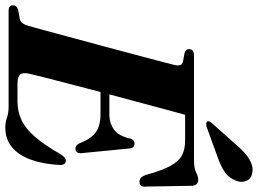

<svg xmlns="http://www.w3.org/2000/svg" viewBox="-148 -816 974 725"><g transform="rotate(90 338.5 -454.0)"><path d="M379 0H17.5Q5.5 0 1 -4.8Q-3.5 -9.5 -3.5 -16.5Q-3.5 -30.5 13.5 -36L47.5 -42Q58 -44.5 63.8 -52Q69.5 -59.5 74 -74Q78 -87.5 89 -128.5Q100 -169.5 115.5 -226.5Q131 -283.5 147.8 -346.2Q164.5 -409 180 -466.8Q195.5 -524.5 206.5 -566.8Q217.5 -609 221.5 -625Q225 -641.5 222 -648.8Q219 -656 208.5 -658.5L176 -664.5Q162 -669 162 -681Q162 -700 186.5 -700H581.5Q611.5 -700 627.5 -708Q643.5 -716 655.5 -716Q675 -716 678 -694L681 -520Q684 -496.5 666 -494.5Q656 -493.5 649.2 -498.5Q642.5 -503.5 637 -518.5Q620.5 -578.5 603.2 -610.5Q586 -642.5 563.2 -654.5Q540.5 -666.5 507 -666.5H410Q405 -649 393.2 -605.5Q381.5 -562 365.8 -503Q350 -444 333 -380.5H410Q441 -380.5 465.8 -398Q490.5 -415.5 500.5 -462Q506.5 -475.5 518.5 -475.5Q535 -475.5 537 -457L554.5 -279Q558 -253.5 538 -252.5Q525.5 -252 518 -267Q502 -309.5 477.2 -328.2Q452.5 -347 407.5 -347H324Q308 -285.5 293.2 -229.2Q278.5 -173 268.2 -132.8Q258 -92.5 255 -78.5Q249.5 -54 257.8 -43.8Q266 -33.5 293.5 -33.5H359Q397.5 -33.5 429.5 -48.5Q461.5 -63.5 492.5 -99Q523.5 -134.5 558.5 -195.5Q570.5 -216 583 -216Q600.5 -216 599.5 -192Q593 -90.5 556.5 -39Q520 12.5 459 12.5Q438.5 12.5 420.5 6.2Q402.5 0 379 0ZM529.5 -866.5Q554 -894.5 578.2 -909.2Q602.5 -924 626.5 -920.5Q651 -917.5 659.2 -898.2Q667.5 -879 659 -859.5Q649 -831.5 625 -815.5Q601 -799.5 569 -789L455 -747.5Q449.5 -746 443.5 -746.2Q437.5 -746.5 435 -750.5Q433 -754.5 435.8 -759.5Q438.5 -764.5 443 -769.5Z"/></g></svg>

Font: Fraunces 72pt S000
Style: Bold Italic
Weight: 700
Italic angle: -16°
Version: Version 1.000; ttfautohint (v1.8.3)